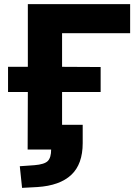

<svg xmlns="http://www.w3.org/2000/svg" viewBox="-20 -725 677 931"><path d="M87 186 76 81 147 76Q196 72 212 55.5Q228 39 228 0H114L115 -279H19V-401H115V-705H611V-564H281V-401L468 -400V-279H281V-120H381V-31Q381 71 325.5 123Q270 175 161 182Z"/></svg>

Font: Nunito Sans 6pt ExtraBold
Style: Regular
Weight: 800
Version: Version 3.101;gftools[0.9.27]